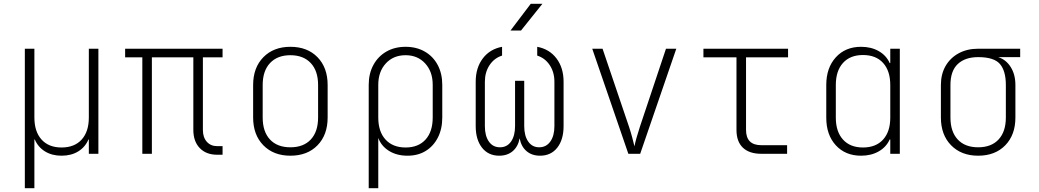

<svg xmlns="http://www.w3.org/2000/svg" viewBox="-20 -805 5440 1005"><path d="M110 180V-550H160V-190Q160 -116 197.5 -74.5Q235 -33 302 -33Q370 -33 407.5 -74.5Q445 -116 445 -190V-550H495V0H445V-75H443Q426 -35 389.5 -12.5Q353 10 302 10Q252 10 215.5 -12.5Q179 -35 162 -75H160V180Z M1117 5Q1059 5 1025.5 -30Q992 -65 992 -125V-505H775V0H725V-505H635V-550H1145V-505H1042V-125Q1042 -86 1062.5 -63Q1083 -40 1117 -40H1145V5Z M1500 10Q1412 10 1358.5 -44.5Q1305 -99 1305 -190V-360Q1305 -451 1358.5 -505.5Q1412 -560 1500 -560Q1589 -560 1642 -505.5Q1695 -451 1695 -360V-190Q1695 -99 1642 -44.5Q1589 10 1500 10ZM1500 -34Q1569 -34 1607 -75Q1645 -116 1645 -190V-360Q1645 -434 1606.5 -475Q1568 -516 1500 -516Q1432 -516 1393.5 -475Q1355 -434 1355 -360V-190Q1355 -116 1393 -75Q1431 -34 1500 -34Z M1910 180V-361Q1910 -420 1934.5 -465Q1959 -510 2002.5 -535Q2046 -560 2103 -560Q2160 -560 2203.5 -535Q2247 -510 2271 -465Q2295 -420 2295 -361V-190Q2295 -130 2272 -85Q2249 -40 2208.5 -15Q2168 10 2113 10Q2057 10 2016.5 -15Q1976 -40 1960 -83V180ZM2103 -33Q2170 -33 2207.5 -74.5Q2245 -116 2245 -190V-361Q2245 -430 2205.5 -473Q2166 -516 2103 -516Q2039 -516 1999.5 -473Q1960 -430 1960 -361V-190Q1960 -116 1998 -74.5Q2036 -33 2103 -33Z M2593 10Q2536 10 2503 -32Q2470 -74 2470 -145V-377Q2470 -450 2507 -499Q2544 -548 2608 -560V-514Q2567 -501 2542.5 -464Q2518 -427 2518 -377V-145Q2518 -94 2539 -64Q2560 -34 2597 -34Q2634 -34 2655 -64Q2676 -94 2676 -145V-382H2724V-145Q2724 -94 2745 -64Q2766 -34 2802 -34Q2839 -34 2860.5 -64Q2882 -94 2882 -145V-377Q2882 -427 2857.5 -464Q2833 -501 2792 -514V-560Q2856 -548 2893 -499Q2930 -450 2930 -377V-145Q2930 -74 2897 -32Q2864 10 2807 10Q2764 10 2736 -14Q2708 -38 2700 -81Q2692 -38 2664 -14Q2636 10 2593 10ZM2652 -645 2758 -785H2819L2707 -645Z M3269 0 3080 -550H3134L3273 -140Q3282 -113 3289.5 -84.5Q3297 -56 3301 -39Q3304 -56 3312 -84.5Q3320 -113 3329 -140L3466 -550H3520L3331 0Z M3965 0Q3902 0 3868.5 -32Q3835 -64 3835 -125V-505H3662V-550H4105V-505H3885V-125Q3885 -45 3965 -45H4100V0Z M4487 10Q4405 10 4355 -44.5Q4305 -99 4305 -189V-360Q4305 -450 4355 -505Q4405 -560 4487 -560Q4540 -560 4579.5 -537.5Q4619 -515 4637 -475H4640V-550H4690V0H4640V-75H4637Q4619 -35 4579.5 -12.5Q4540 10 4487 10ZM4497 -33Q4565 -33 4602.5 -74.5Q4640 -116 4640 -189V-360Q4640 -434 4602.5 -475.5Q4565 -517 4497 -517Q4430 -517 4392.5 -475.5Q4355 -434 4355 -360V-189Q4355 -116 4392.5 -74.5Q4430 -33 4497 -33Z M5100 10Q5012 10 4958.5 -44.5Q4905 -99 4905 -190V-360Q4905 -417 4929.5 -459.5Q4954 -502 4998 -526Q5042 -550 5100 -550H5320V-506H5205Q5246 -493 5270.5 -454Q5295 -415 5295 -360V-190Q5295 -99 5242 -44.5Q5189 10 5100 10ZM5100 -34Q5169 -34 5207 -75Q5245 -116 5245 -190V-360Q5245 -434 5214 -470Q5183 -506 5100 -506Q5032 -506 4993.5 -470Q4955 -434 4955 -360V-190Q4955 -116 4993 -75Q5031 -34 5100 -34Z"/></svg>

Font: JetBrains Mono NL Thin
Style: Regular
Weight: 100
Monospace: yes
Designer: Philipp Nurullin, Konstantin Bulenkov
Foundry: JetBrains
Version: Version 2.305; ttfautohint (v1.8.4.7-5d5b)